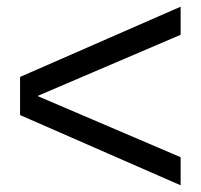

<svg xmlns="http://www.w3.org/2000/svg" viewBox="-20 -607 600 574"><path d="M520 -503 92 -320 520 -137V-53L40 -263V-377L520 -587Z"/></svg>

Font: TASA Orbiter Display
Style: Regular
Weight: 400
Designer: Weizhong Zhang
Version: Version 1.000;Glyphs 3.1.2 (3151)